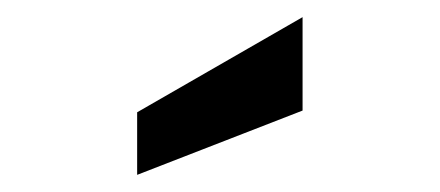

<svg xmlns="http://www.w3.org/2000/svg" viewBox="-20 -776 513 224"><path d="M140 -645 333 -756V-647L140 -572Z"/></svg>

Font: Cabin SemiBold
Style: Regular
Weight: 600
Designer: Pablo Impallari
Foundry: Pablo Impallari. http://www.impallari.com Igino Marini. http://www.ikern.com
Version: Version 2.001